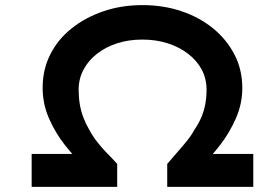

<svg xmlns="http://www.w3.org/2000/svg" viewBox="-20 -732 1012 752"><path d="M104 0V-129H340L309 -81Q272 -116 234.5 -163.5Q197 -211 172 -268Q147 -325 147 -388Q147 -459 176.5 -518Q206 -577 259.5 -620Q313 -663 384 -687.5Q455 -712 538 -712Q620 -712 691 -688Q762 -664 815 -620.5Q868 -577 898.5 -518Q929 -459 929 -387Q929 -325 903.5 -267.5Q878 -210 841 -162.5Q804 -115 768 -82L741 -129H972V0H635V-90Q657 -116 676 -137.5Q695 -159 712 -180Q729 -201 741 -223Q758 -248 768.5 -272.5Q779 -297 784 -324Q789 -351 789 -381Q789 -424 770 -459.5Q751 -495 716.5 -521.5Q682 -548 636.5 -562.5Q591 -577 538 -577Q484 -577 439 -562.5Q394 -548 360 -521.5Q326 -495 307 -459Q288 -423 288 -381Q288 -351 292.5 -324Q297 -297 306.5 -272Q316 -247 330 -223Q340 -204 352.5 -187Q365 -170 379 -154Q393 -138 408.5 -122.5Q424 -107 439 -90V0Z"/></svg>

Font: Lexend Zetta Medium
Style: Regular
Weight: 500
Designer: Bonnie Shaver-Troup, Thomas Jockin
Foundry: Lexend
Version: Version 1.007